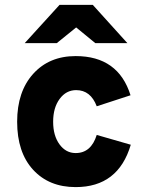

<svg xmlns="http://www.w3.org/2000/svg" viewBox="-20 -752 604 784"><path d="M369 -576 291 -640 212 -576H81L223 -732H359L500 -576ZM289 12Q180 12 115 -59Q50 -130 50 -255Q50 -378 115.5 -450.5Q181 -523 289 -523Q463 -523 513 -363L375 -318Q350 -384 291 -384Q250 -384 223.5 -348Q197 -312 197 -255Q197 -198 223 -162.5Q249 -127 289 -127Q352 -127 375 -201L514 -161Q463 12 289 12Z"/></svg>

Font: Overpass Heavy
Style: Regular
Weight: 900
Designer: Delve Withrington, Thomas Jockin
Foundry: Delve Fonts
Version: Version 3.000;DELV;Overpass